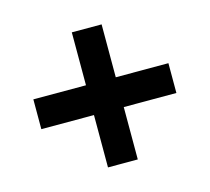

<svg xmlns="http://www.w3.org/2000/svg" viewBox="-78 -686 727 666"><g transform="rotate(-15 286.0 -353.5)"><path d="M339 -406H528V-299H339V-111H232V-299H43V-406H232V-596H339Z"/></g></svg>

Font: Noto Sans Ethiopic
Style: Bold
Weight: 700
Designer: Monotype Design Team
Foundry: Monotype Imaging Inc.
Version: Version 2.102; ttfautohint (v1.8.4.7-5d5b)